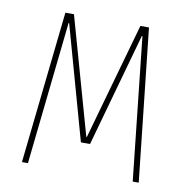

<svg xmlns="http://www.w3.org/2000/svg" viewBox="-65 -583 629 645"><g transform="rotate(10 250.0 -260.0)"><path d="M251 -121.1 363.3 -519.5H392.6L449.2 0H428.7L376 -487.3H374L265.6 -99.6H234.4L126 -487.3H124L71.3 0H50.8L107.4 -519.5H136.7L249 -121.1Z"/></g></svg>

Font: Mgen+ 1mn thin
Style: Regular
Weight: 100
Designer: [Source Han Sans]
Ryoko NISHIZUKA  (kana & ideographs); Paul D. Hunt (Latin, Greek & Cyrillic); Wenlong ZHANG  (bopomofo
Version: Version 1.059.20150602